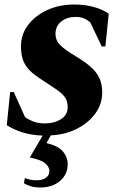

<svg xmlns="http://www.w3.org/2000/svg" viewBox="-20 -591 517 851"><path d="M159 240Q134 240 116.5 234.5Q99 229 86 221L90 199H94Q103 204 117 206Q131 208 143 208Q168 208 183.5 197Q199 186 199 167Q199 149 180.5 133Q162 117 112 107L169 10Q119 8 80.5 -4Q42 -16 10 -36L25 -183H41L91 -72Q104 -62 126 -53Q148 -44 180 -44Q221 -44 250.5 -63Q280 -82 280 -116Q280 -140 269.5 -157Q259 -174 233.5 -192Q208 -210 163 -239Q130 -260 110.5 -280Q91 -300 82 -325Q73 -350 73 -387Q73 -438 104 -479.5Q135 -521 188.5 -546Q242 -571 310 -571Q354 -571 394 -560.5Q434 -550 462 -530L447 -385H431L380 -492Q369 -502 353.5 -509Q338 -516 315 -516Q278 -516 252 -496Q226 -476 226 -440Q226 -413 245.5 -392.5Q265 -372 315 -342Q355 -318 381 -295.5Q407 -273 420 -246Q433 -219 433 -181Q433 -130 403 -88.5Q373 -47 321.5 -20.5Q270 6 205 9L186 43Q237 55 258.5 80Q280 105 280 137Q280 182 246 211Q212 240 159 240Z"/></svg>

Font: Spectral SC ExtraBold
Style: Italic
Weight: 800
Italic angle: -10°
Designer: Jean-Baptiste Levee
Foundry: Production Type
Version: Version 2.001